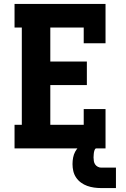

<svg xmlns="http://www.w3.org/2000/svg" viewBox="-20 -755 640 977"><path d="M54 0V-120H91V-615H54V-735H517V-535H406V-615H236V-442H422V-322H236V-120H406V-200H517V0ZM570 202H495Q477 202 459 199.5Q441 197 424 191Q407 185 392 174Q377 163 367 148Q357 133 353 115.5Q349 98 349 80Q349 63 352 47Q355 31 362.5 17Q370 3 381.5 -8.5Q393 -20 407.5 -27Q422 -34 438 -37Q454 -40 470 -40V0Q466 0 463.5 4Q461 8 460 12Q459 16 458 20.5Q457 25 457 29Q457 33 456.5 37.5Q456 42 456 46Q456 55 457.5 64.5Q459 74 464 81.5Q469 89 477.5 93.5Q486 98 495 98H570Z"/></svg>

Font: Iosevka Slab Heavy Extended
Style: Regular
Weight: 900
Width: 7
Monospace: yes
Designer: Belleve Invis
Foundry: Belleve Invis
Version: Version 11.1.0; ttfautohint (v1.8.3)